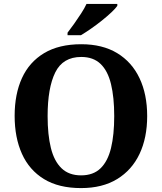

<svg xmlns="http://www.w3.org/2000/svg" viewBox="-20 -951 827 981"><path d="M394.2 10Q280.1 10 204.9 -36Q129.6 -82 92.2 -165Q54.8 -248 54.8 -359Q54.8 -470 92.2 -552Q129.6 -634 205.4 -679.5Q281.2 -725 395.2 -725Q503.7 -725 578.8 -679.5Q653.8 -634 692.9 -551.5Q732 -469 732 -358Q732 -247 692.9 -164.5Q653.8 -82 578.4 -36Q503 10 394.2 10ZM394.2 -55Q456.8 -55 493.9 -91.2Q531 -127.4 547.3 -194.9Q563.6 -262.5 563.6 -358Q563.6 -453.5 547.2 -521.2Q530.9 -588.9 493.9 -624.4Q456.8 -660 395.2 -660Q301.3 -660 262.3 -580.9Q223.3 -501.8 223.3 -358Q223.3 -262.5 240 -194.9Q256.8 -127.4 294.5 -91.2Q332.2 -55 394.2 -55ZM325.1 -784Q340.1 -803 358.4 -829Q376.8 -855 394.4 -882Q412 -909 422 -931H579.4V-921Q570.4 -908 549.3 -888Q528.1 -868 500.6 -846Q473.2 -824 445 -804.5Q416.8 -785 393.3 -771H325.1Z"/></svg>

Font: Noto Serif Khmer
Style: Regular
Weight: 400
Designer: Danh Hong and the Monotype Design Team
Foundry: Monotype Imaging Inc.
Version: Version 2.003